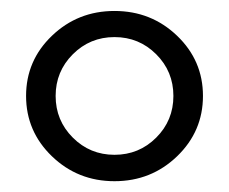

<svg xmlns="http://www.w3.org/2000/svg" viewBox="-20 -776 420 352"><path d="M304.7 -489.5Q257.3 -443.8 189.9 -443.8Q122.6 -443.8 75.2 -489.5Q27.8 -535.2 27.8 -600.1Q27.8 -665 75.2 -710.4Q122.6 -755.9 189.9 -755.9Q257.3 -755.9 304.7 -710.4Q352.1 -665 352.1 -600.1Q352.1 -535.2 304.7 -489.5ZM113.5 -523.7Q145 -492.2 189.9 -492.2Q234.9 -492.2 266.4 -523.7Q297.9 -555.2 297.9 -600.1Q297.9 -645 266.4 -676.5Q234.9 -708 189.9 -708Q145 -708 113.5 -676.5Q82 -645 82 -600.1Q82 -555.2 113.5 -523.7Z"/></svg>

Font: Oakes Grotesk Medium
Style: Regular
Weight: 500
Designer: Samuel Oakes
Foundry: Samuel Oakes
Version: Version 1.000;PS 001.000;hotconv 1.0.88;makeotf.lib2.5.64775